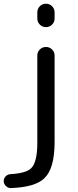

<svg xmlns="http://www.w3.org/2000/svg" viewBox="-44 -794 411 1010"><path d="M152.3 -697.3V-728.5Q152.3 -748 165.5 -761.2Q178.7 -774.4 197.8 -774.4Q216.8 -774.4 230 -761.2Q243.2 -748 243.2 -728.5V-697.3Q243.2 -677.7 230 -664.6Q216.8 -651.4 197.8 -651.4Q178.7 -651.4 165.5 -664.6Q152.3 -677.7 152.3 -697.3ZM14.6 195.3Q13.7 195.3 12.7 195.3Q-2 195.3 -11.7 185.5Q-24.4 174.8 -24.4 158.2Q-24.4 144.5 -14.6 133.8Q-3.9 123 11.7 122.1Q92.8 117.2 119.1 91.8Q152.3 60.5 152.3 -43V-502Q152.3 -520.5 165.5 -533.7Q178.7 -546.9 197.8 -546.9Q216.8 -546.9 230 -533.7Q243.2 -520.5 243.2 -502V-46.9Q243.2 93.8 188.5 144.5Q140.6 190.4 14.6 195.3Z"/></svg>

Font: Gen Jyuu Gothic Regular
Style: Regular
Weight: 400
Designer: [Source Han Sans]
Ryoko NISHIZUKA  (kana & ideographs); Paul D. Hunt (Latin, Greek & Cyrillic); Wenlong ZHANG  (bopomofo
Version: Version 1.002.20150607